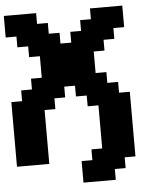

<svg xmlns="http://www.w3.org/2000/svg" viewBox="-64 -930 939 1110"><g transform="rotate(-5 406.0 -375.0)"><path d="M375 125H562.5V62.5H625V0H687.5V-375H625V-437.5H562.5V-500H500V-625H562.5V-687.5H625V-750H687.5V-875H500V-812.5H437.5V-750H375V-687.5H312.5V-750H250V-812.5H187.5V-875H0V-750H62.5V-687.5H125V-625H187.5V-500H125V-437.5H62.5V-375H0V0H187.5V-312.5H250V-375H312.5V-437.5H375V-375H437.5V-312.5H500V-62.5H437.5V0H375Z"/></g></svg>

Font: Faithful 32x
Style: Semibold
Weight: 400
Foundry: Faithful Resource Pack
Version: Version 1.0; January 27, 2023